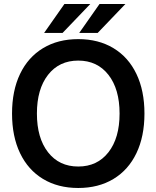

<svg xmlns="http://www.w3.org/2000/svg" viewBox="-20 -922 780 957"><path d="M370 -727Q471 -727 545.5 -682Q620 -637 660 -553.5Q700 -470 700 -356Q700 -242 660 -158.5Q620 -75 545.5 -30Q471 15 370 15Q269 15 194.5 -30Q120 -75 80 -158.5Q40 -242 40 -356Q40 -470 80 -553.5Q120 -637 194.5 -682Q269 -727 370 -727ZM370 -620Q275 -620 219.5 -549Q164 -478 164 -356Q164 -234 219.5 -163Q275 -92 370 -92Q465 -92 520.5 -163Q576 -234 576 -356Q576 -478 520.5 -549Q465 -620 370 -620ZM200 -758 301 -902H430L292 -758ZM375 -758 476 -902H605L467 -758Z"/></svg>

Font: CST
Style: Medium
Weight: 500
Version: Version 1.00